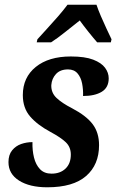

<svg xmlns="http://www.w3.org/2000/svg" viewBox="-20 -786 494 816"><path d="M181 10Q106 10 61 -18.5Q16 -47 16 -97Q16 -128 31.5 -147Q47 -166 70 -174Q93 -182 118 -182Q117 -147 124.5 -116.5Q132 -86 150 -67Q168 -48 199 -48Q236 -48 258.5 -69.5Q281 -91 281 -129Q281 -161 259.5 -181.5Q238 -202 195 -225Q139 -255 108 -291Q77 -327 77 -382Q77 -457 132 -501.5Q187 -546 281 -546Q341 -546 376 -532.5Q411 -519 426.5 -498Q442 -477 442 -453Q442 -414 412.5 -396Q383 -378 333 -378Q334 -405 329 -431Q324 -457 309.5 -474Q295 -491 269 -491Q236 -491 218 -471.5Q200 -452 198 -424Q197 -392 220 -370Q243 -348 286 -326Q347 -294 374 -258Q401 -222 401 -169Q401 -86 346 -38Q291 10 181 10ZM139 -619Q156 -638 179.5 -663.5Q203 -689 226.5 -716Q250 -743 267 -766H390Q397 -745 408.5 -718Q420 -691 432.5 -664.5Q445 -638 454 -619L451 -606H393Q378 -623 356 -650.5Q334 -678 319 -699Q287 -674 256 -649Q225 -624 197 -606H136Z"/></svg>

Font: Noto Serif Condensed
Style: Bold Italic
Weight: 700
Width: 3
Italic angle: -12°
Designer: Monotype Design Team
Foundry: Monotype Imaging Inc.
Version: Version 2.014